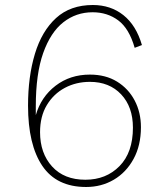

<svg xmlns="http://www.w3.org/2000/svg" viewBox="-20 -740 640 767"><path d="M324 7Q206 7 149 -77.5Q92 -162 92 -318Q92 -434 119.5 -525Q147 -616 204 -668Q261 -720 351 -720Q422 -720 473 -679.5Q524 -639 547 -560L518 -549Q496 -626 452.5 -658.5Q409 -691 350 -691Q284 -691 233 -651Q182 -611 152.5 -528Q123 -445 123 -315V-280Q144 -353 202 -397.5Q260 -442 339 -442Q402 -442 447.5 -414Q493 -386 518 -338.5Q543 -291 543 -232Q543 -159 513.5 -105Q484 -51 434.5 -22Q385 7 324 7ZM321 -22Q404 -22 457.5 -76.5Q511 -131 511 -230Q511 -313 464 -363Q417 -413 339 -413Q284 -413 239 -389Q194 -365 167 -320Q140 -275 140 -212Q140 -128 188 -75Q236 -22 321 -22Z"/></svg>

Font: Livvic Thin
Style: Regular
Weight: 250
Designer: Jacques Le Bailly, Baron von Fonthausen
Version: Version 1.001; ttfautohint (v1.8.2)